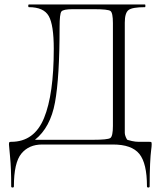

<svg xmlns="http://www.w3.org/2000/svg" viewBox="-20 -645 724 857"><path d="M646 -12Q654 -12 655.5 -10.5Q657 -9 657 0Q657 8 654.5 26.5Q652 45 650 85.5Q648 126 648 187Q648 192 642 192Q636 192 636 187Q636 84 602 42Q568 0 484 0H168Q109 0 75.5 40.5Q42 81 42 187Q42 192 36 192Q30 192 30 187Q30 105 25 55.5Q20 6 20 0Q20 -8 21.5 -10Q23 -12 30 -12Q133 -12 176.5 -118Q220 -224 220 -427Q220 -534 197.5 -573.5Q175 -613 109 -613Q106 -613 106 -619Q106 -625 109 -625H627Q629 -625 629 -619Q629 -613 627 -613Q570 -613 553.5 -600Q537 -587 537 -544V-81Q537 -59 537 -51.5Q537 -44 541.5 -33Q546 -22 549.5 -20.5Q553 -19 569 -15.5Q585 -12 599 -12Q613 -12 646 -12ZM484 -83V-542Q484 -588 473 -596Q462 -604 399 -604H305Q262 -604 254 -593.5Q246 -583 246 -524Q246 -300 225.5 -188Q205 -76 136 -21H394Q461 -21 472.5 -29Q484 -37 484 -83Z"/></svg>

Font: t
Style: Regular
Weight: 300
Designer: Christian Thalmann (Catharsis Fonts)
Version: Version 1.000;PS 002.000;hotconv 1.0.88;makeotf.lib2.5.64775